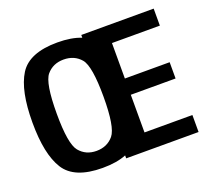

<svg xmlns="http://www.w3.org/2000/svg" viewBox="-117 -831 1086 987"><g transform="rotate(-20 425.5 -338.0)"><path d="M286 5Q441 5 494.2 -79.5Q547.5 -164 547.5 -337.5Q547.5 -511 494.2 -596Q441 -681 286 -681Q131.5 -681 78.5 -596.2Q25.5 -511.5 25.5 -337.5Q25.5 -164 78.8 -79.5Q132 5 286 5ZM286 -88Q228 -88 193.2 -130Q158.5 -172 158.5 -337.5Q158.5 -505.5 193.2 -546.5Q228 -587.5 286 -587.5Q345 -587.5 379.8 -546.5Q414.5 -505.5 414.5 -337.5Q414.5 -172 379.8 -130Q345 -88 286 -88ZM415.5 0H811.5V-93H549.5V-299H794.5V-388H549.5V-582H811.5V-675H415.5Z"/></g></svg>

Font: Anybody SemiCondensed SemiBold
Style: Regular
Weight: 600
Width: 4
Version: Version 1.113;gftools[0.9.25]